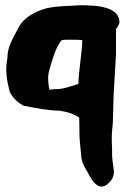

<svg xmlns="http://www.w3.org/2000/svg" viewBox="-20 -492 479 730"><path d="M8 -270C-1 -226 6 -184 17 -144V-143C28 -120 49 -100 72 -89H75C121 -80 163 -72 208 -71C245 -65 263 -57 281 -45C282 -28 282 -7 282 13C282 40 287 79 289 103C290 123 303 147 314 164V165C320 174 350 246 392 205C403 196 413 181 413 161V158C410 135 406 111 406 92C407 78 405 59 405 43C405 30 405 17 406 8L409 -25L412 -131L421 -286V-382C428 -389 431 -397 434 -404V-407C436 -459 363 -468 340 -470C327 -471 315 -471 304 -472H284C244 -469 199 -470 160 -461H158C128 -452 97 -440 71 -415C60 -404 51 -390 44 -375C32 -349 8 -318 8 -270ZM163 -198C164 -218 168 -226 175 -252C184 -280 193 -308 204 -324V-325H205C214 -341 209 -341 249 -341C268 -341 282 -341 293 -339C291 -287 281 -235 278 -177V-173C254 -166 232 -157 209 -154C201 -154 194 -153 191 -153H187C180 -152 176 -151 168 -151C165 -160 163 -185 163 -198Z"/></svg>

Font: Vapor
Style: Blk
Weight: 900
Foundry: Cannot Into Space Fonts
Version: Version 0.179